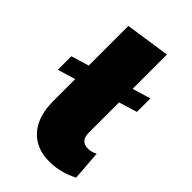

<svg xmlns="http://www.w3.org/2000/svg" viewBox="-216 -764 853 853"><g transform="rotate(45 210.5 -337.0)"><path d="M404.3 -18.6Q339.4 15.6 268.6 15.6Q226.1 15.6 193.4 1.5Q160.6 -12.7 137.9 -38.8Q115.2 -64.9 103.5 -102.1Q91.8 -139.2 91.8 -184.6V-325.2L7.8 -299.8V-384.8L91.8 -410.2V-659.2L302.7 -690.4V-474.6L388.7 -501V-416L302.7 -389.6V-199.2Q302.7 -146.5 350.6 -146.5Q371.6 -146.5 393.6 -158.2Z"/></g></svg>

Font: Paytone One
Style: Regular
Weight: 400
Designer: vernon adams
Foundry: vernon adams
Version: 1.000